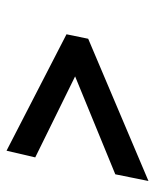

<svg xmlns="http://www.w3.org/2000/svg" viewBox="38 -638 485 602"><g transform="rotate(90 281.0 -336.5)"><path d="M452 -114 87 -302 101 -370 547 -559 526 -455 219 -329 473 -204Z"/></g></svg>

Font: Be Vietnam Pro Medium
Style: Italic
Weight: 500
Italic angle: -12°
Designer: Lam Bao, Tony Le, Vietanh Nguyen
Foundry: Yellow Type Foundry
Version: Version 1.002; ttfautohint (v1.8.3)